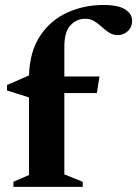

<svg xmlns="http://www.w3.org/2000/svg" viewBox="-20 -732 538 752"><path d="M232 -49 304 -20V0H32.5V-20L93.5 -46.5V-350.5L7.5 -377.5V-399L93.5 -436.5Q96.5 -530.5 137.2 -591.8Q178 -653 243.5 -682.8Q309 -712.5 386 -712.5Q444 -712.5 470.8 -694.8Q497.5 -677 497.5 -651Q497.5 -625.5 480.5 -610Q463.5 -594.5 441.5 -594.5Q422.5 -594.5 407.5 -604.2Q392.5 -614 378.5 -626.8Q364.5 -639.5 349.2 -649Q334 -658.5 314.5 -658.5Q280 -658.5 256 -633Q232 -607.5 232 -549.5V-432.5H369.5L359.5 -367.5H232Z"/></svg>

Font: Newsreader 16pt
Style: Bold
Weight: 700
Designer: Hugues Gentile
Foundry: Production Type
Version: Version 1.003; ttfautohint (v1.8.3)